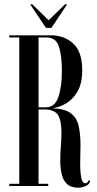

<svg xmlns="http://www.w3.org/2000/svg" viewBox="-20 -864 450 892"><path d="M344 8Q310 8 291.8 -8.8Q273.5 -25.5 266.8 -54.2Q260 -83 260 -118Q260 -151.5 262.8 -185.8Q265.5 -220 265.5 -249Q265.5 -304 249.2 -329.8Q233 -355.5 185 -355.5H159V-10H204V0H23V-10H69.5V-690H23V-700H216.5Q278.5 -700 320.2 -661.8Q362 -623.5 362 -537.5Q362 -476.5 340 -438.8Q318 -401 285.8 -382.8Q253.5 -364.5 222.5 -361Q279.5 -359 307.5 -339Q335.5 -319 344.8 -281.2Q354 -243.5 354 -188.5Q354 -166.5 353.2 -144.8Q352.5 -123 352.5 -103Q352.5 -82.5 354.2 -61.5Q356 -40.5 361 -26.5Q366 -12.5 376.5 -12.5Q387.5 -12.5 389.5 -25H399Q397 -8 378.8 0Q360.5 8 344 8ZM159 -365.5H193Q235 -365.5 251.2 -413.2Q267.5 -461 267.5 -535.5Q267.5 -604.5 253.8 -647.2Q240 -690 196.5 -690H159ZM193.5 -734.5 120 -844H130L206 -770L282 -844H292L219 -734.5Z"/></svg>

Font: Imbue 100pt Medium
Style: Regular
Weight: 500
Designer: Tyler Finck
Foundry: Etcetera Type Company
Version: Version 1.102; ttfautohint (v1.8.3)